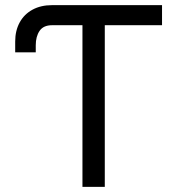

<svg xmlns="http://www.w3.org/2000/svg" viewBox="-20 -727 689 747"><path d="M610.4 -628.9H387.7V0H300.8V-628.9H182.6Q148.9 -628.9 134 -606.9Q119.1 -585 119.1 -550.8V-523.4H39.1V-565.4Q39.1 -607.4 56.4 -639.4Q73.7 -671.4 106.2 -689.2Q138.7 -707 182.6 -707H610.4Z"/></svg>

Font: Pretendard JP
Style: Regular
Weight: 400
Designer: Base glyphs from Inter by Rasmus Andersson; Hangeul glyphs from Noto Sans CJK(Source Han Sans) by Jang Soo-young and Kan
Foundry: Kil Hyung-jin
Version: Version 1.309